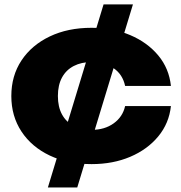

<svg xmlns="http://www.w3.org/2000/svg" viewBox="-20 -711 802 851"><path d="M439 -691.4H569.2L322.4 120H192.2ZM737.6 -241Q729.4 -164.4 681.4 -106.4Q633.4 -48.4 557.1 -16Q480.8 16.4 385.8 16.4Q280.6 16.4 200.4 -21.7Q120.2 -59.8 75.2 -128Q30.2 -196.2 30.2 -285.4Q30.2 -375.2 75.2 -443.1Q120.2 -511 200.4 -549.4Q280.6 -587.8 385.8 -587.8Q480.8 -587.8 557.1 -555.4Q633.4 -523 681.4 -465.3Q729.4 -407.6 737.6 -330H534.6Q523.6 -381.4 483.5 -408.7Q443.4 -436 385.8 -436Q340.8 -436 306.9 -418.5Q273 -401 254.8 -367.4Q236.6 -333.8 236.6 -285.4Q236.6 -237.4 254.8 -203.9Q273 -170.4 306.9 -152.9Q340.8 -135.4 385.8 -135.4Q443.8 -135.4 483.9 -164.3Q524 -193.2 534.6 -241Z"/></svg>

Font: Unbounded
Style: Regular
Weight: 400
Designer: Luke Prowse, Jean-Baptiste Morizot, Fátima Lázaro, Florian Runge
Foundry: NaN
Version: Version 1.701;gftools[0.9.28.dev5+ged2979d]